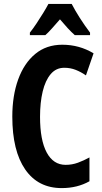

<svg xmlns="http://www.w3.org/2000/svg" viewBox="-20 -953 523 983"><path d="M309 -606Q267 -606 239.5 -573.5Q212 -541 198.5 -484.5Q185 -428 185 -355Q185 -236 219 -172.5Q253 -109 316 -109Q349 -109 379 -120Q409 -131 438 -147V-25Q376 10 296 10Q175 10 109 -85.5Q43 -181 43 -356Q43 -463 73 -546Q103 -629 160 -676.5Q217 -724 299 -724Q386 -724 459 -680L420 -567Q394 -585 367 -595.5Q340 -606 309 -606ZM347 -933Q364 -900 388.5 -861.5Q413 -823 441 -786V-773H363Q346 -788 327 -808.5Q308 -829 287 -854Q265 -829 246 -807.5Q227 -786 212 -773H133V-786Q149 -806 167 -833Q185 -860 201.5 -887Q218 -914 228 -933Z"/></svg>

Font: Noto Sans ExtraCondensed
Style: Bold
Weight: 700
Width: 2
Designer: Monotype Design Team
Foundry: Monotype Imaging Inc.
Version: Version 2.013; ttfautohint (v1.8.4.7-5d5b)